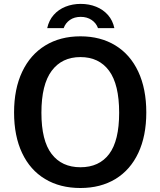

<svg xmlns="http://www.w3.org/2000/svg" viewBox="-20 -932 804 962"><path d="M50.5 -368.5Q50.5 -486.5 91.2 -572.5Q132 -658.5 207 -704.2Q282 -750 383 -750Q483.5 -750 558 -704.5Q632.5 -659 672.8 -573Q713 -487 713 -368.5Q713 -251 673 -165.8Q633 -80.5 558.5 -35.2Q484 10 383 10Q281 10 206 -35Q131 -80 90.8 -165.2Q50.5 -250.5 50.5 -368.5ZM383 -94Q477 -94 527 -160.5Q577 -227 577 -367Q577 -509 526.5 -577.5Q476 -646 383 -646Q290 -646 238.8 -577Q187.5 -508 187.5 -367Q187.5 -227.5 238.5 -160.8Q289.5 -94 383 -94ZM384.5 -847.5Q352.5 -847.5 330.2 -832Q308 -816.5 299 -791H216.5Q225 -830 249 -857.2Q273 -884.5 308.2 -898.5Q343.5 -912.5 384.5 -912.5Q426.5 -912.5 461.8 -898.2Q497 -884 521 -856.8Q545 -829.5 553 -791H471Q462 -816.5 439 -832Q416 -847.5 384.5 -847.5Z"/></svg>

Font: 1883 Sans SemiBold
Style: Regular
Weight: 600
Designer: 1883 Sans project is a fork of Public Sans.
Version: Version 1.009